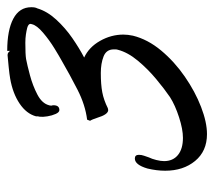

<svg xmlns="http://www.w3.org/2000/svg" viewBox="-50 -496 580 519"><g transform="rotate(-90 239.5 -237.0)"><path d="M136 33Q90 33 63.5 1Q37 -31 37 -80Q37 -103 43 -128Q53 -162 70 -162Q80 -162 80 -151Q80 -144 77.5 -137Q75 -130 73 -124Q69 -116 66 -104Q63 -92 63 -83Q63 -59 79.5 -45.5Q96 -32 126 -32Q149 -32 181.5 -42.5Q214 -53 236 -67Q258 -82 285 -104.5Q312 -127 334.5 -154Q357 -181 364 -208Q365 -211 365 -214Q365 -217 365 -219Q365 -239 346 -246.5Q327 -254 301 -254Q270 -254 249 -250Q228 -246 206 -235Q205 -235 203.5 -234.5Q202 -234 201 -234Q189 -234 180 -264Q178 -270 176 -275Q174 -280 172 -283L175 -291Q215 -296 256 -317Q297 -338 335 -360Q346 -366 368 -379.5Q390 -393 410 -410Q430 -427 433 -440L434 -444Q434 -450 423 -453Q415 -455 405 -456.5Q395 -458 383 -458Q351 -458 339 -456Q323 -453 295 -445.5Q267 -438 243 -425.5Q219 -413 214 -394Q213 -392 213 -387Q214 -385 214 -382Q214 -366 201 -366Q195 -366 190.5 -376Q186 -386 184 -398.5Q182 -411 183 -419L184 -424V-429Q191 -455 218.5 -473.5Q246 -492 286 -499Q297 -501 317 -503Q337 -505 349 -506H350Q354 -506 357 -503.5Q360 -501 361 -499V-507Q417 -507 448 -490.5Q479 -474 479 -442Q479 -431 476 -426Q468 -399 445.5 -374.5Q423 -350 395.5 -331Q368 -312 343 -299Q371 -286 388 -256Q405 -226 405 -193Q405 -181 402 -167Q392 -127 362 -91Q332 -55 291.5 -27Q251 1 209.5 17Q168 33 136 33Z"/></g></svg>

Font: Birthstone Bounce Medium
Style: Regular
Weight: 500
Designer: Robert E. Leuschke
Foundry: Rob Leuschke
Version: Version 1.010; ttfautohint (v1.8.3)